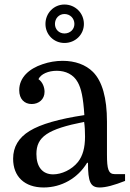

<svg xmlns="http://www.w3.org/2000/svg" viewBox="-20 -819 577 849"><path d="M181 -713C181 -666 218 -629 265 -629C313 -629 351 -666 351 -713C351 -761 313 -799 265 -799C218 -799 181 -761 181 -713ZM223 -713C223 -738 241 -757 265 -757C290 -757 309 -738 309 -713C309 -689 290 -671 265 -671C241 -671 223 -689 223 -713ZM38 -117C38 -38 89 10 173 10C252 10 324 -31 365 -99H369C369 -14 380 10 421 10C448 10 485 0 533 -19V-49H488C459 -49 453 -71 453 -136V-281C453 -386 432 -460 391 -501C359 -533 312 -550 257 -550C227 -550 197 -545 168 -535C108 -515 65 -476 65 -420C65 -381 88 -359 120 -359C152 -359 177 -380 177 -413C177 -432 169 -456 150 -469C161 -492 194 -506 231 -506C270 -506 305 -490 324 -455C339 -428 348 -389 353 -310C240 -293 160 -270 111 -240C62 -210 38 -169 38 -117ZM215 -48C168 -48 141 -81 141 -138C141 -214 190 -248 352 -280C355 -260 356 -238 356 -215C356 -166 346 -130 325 -103C297 -68 252 -48 215 -48Z"/></svg>

Font: Domine
Style: Regular
Weight: 400
Designer: Pablo Impallari, Rodrigo Fuenzalida, Brenda Gallo
Foundry: Pablo Impallari, Rodrigo Fuenzalida, Brenda Gallo
Version: Version 2.000